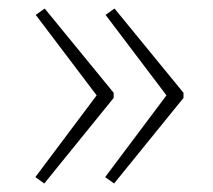

<svg xmlns="http://www.w3.org/2000/svg" viewBox="-20 -475 500 451"><path d="M85 -455 64 -440 207 -251 63 -59 84 -44 247 -245V-257ZM249 -455 228 -440 371 -251 227 -59 248 -44 411 -245V-257Z"/></svg>

Font: Exo 2 Extra Light
Style: Regular
Weight: 250
Designer: Natanael Gama
Version: Version 1.001;PS 001.001;hotconv 1.0.88;makeotf.lib2.5.64775